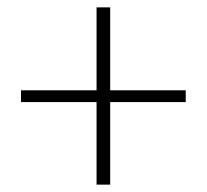

<svg xmlns="http://www.w3.org/2000/svg" viewBox="-20 -624 561 521"><path d="M242 -123H279V-347H484V-379H279V-604H242V-379H37V-347H242Z"/></svg>

Font: Source Han Sans JP VF
Style: Regular
Weight: 250
Designer: Ryoko NISHIZUKA 西塚涼子 (kana, bopomofo & ideographs); Paul D. Hunt (Latin, Greek & Cyrillic); Sandoll Communications 산돌커뮤니
Foundry: Adobe
Version: Version 2.004;hotconv 1.0.118;makeotfexe 2.5.65603